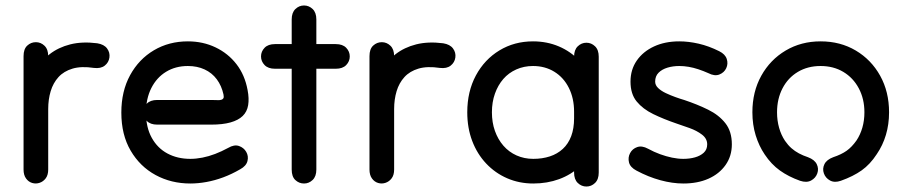

<svg xmlns="http://www.w3.org/2000/svg" viewBox="-20 -659 3305 701"><path d="M323 -411Q348 -408 362.5 -419.5Q377 -431 379.5 -449Q382 -467 371 -482Q360 -497 335 -501Q280 -508 236.5 -497Q193 -486 161 -461Q129 -436 108 -401Q87 -366 76.5 -325Q66 -284 66 -241Q66 -222 66 -185Q66 -148 66 -108Q66 -68 66 -40Q66 -20 75 -7.5Q84 5 97.5 9Q111 13 124.5 8.5Q138 4 147 -8Q156 -20 156 -40Q156 -60 156 -93.5Q156 -127 156 -164Q156 -201 156 -231Q156 -261 156 -274Q156 -307 156 -335.5Q156 -364 156 -392.5Q156 -421 156 -454Q156 -479 142.5 -492Q129 -505 111 -505Q93 -505 79.5 -492.5Q66 -480 66 -454Q66 -427 66 -395.5Q66 -364 66 -333Q66 -302 66 -274Q66 -255 66 -224Q66 -193 66 -158.5Q66 -124 66 -92.5Q66 -61 66 -40Q66 -20 75 -7.5Q84 5 97.5 9Q111 13 124.5 8.5Q138 4 147 -8Q156 -20 156 -40Q156 -60 156 -88Q156 -116 156 -147Q156 -178 156 -208Q156 -238 156 -261Q156 -296 165 -326Q174 -356 193.5 -377.5Q213 -399 245 -408.5Q277 -418 323 -411Z M554 -294Q529 -294 516 -280.5Q503 -267 503 -249Q503 -231 516 -217.5Q529 -204 554 -204Q575 -204 596.5 -204Q618 -204 641.5 -204Q665 -204 692 -204Q719 -204 751 -204Q793 -204 821.5 -212Q850 -220 866 -235.5Q882 -251 886 -275Q890 -299 884 -330Q874 -385 843.5 -424.5Q813 -464 767 -486Q721 -508 666 -508Q597 -508 542 -475.5Q487 -443 455 -384.5Q423 -326 423 -248Q423 -167 457 -109Q491 -51 548 -20Q605 11 675 11Q703 11 733.5 5.5Q764 0 795 -11.5Q826 -23 857 -41Q879 -53 883.5 -71Q888 -89 879 -104.5Q870 -120 852.5 -126Q835 -132 813 -119Q789 -106 765.5 -97Q742 -88 719 -83.5Q696 -79 675 -79Q628 -79 591.5 -98.5Q555 -118 534 -156Q513 -194 513 -248Q513 -299 532.5 -337.5Q552 -376 586.5 -397Q621 -418 666 -418Q700 -418 727 -405.5Q754 -393 771.5 -369.5Q789 -346 796 -314Q798 -304 795.5 -300Q793 -296 787.5 -294.5Q782 -293 772.5 -293.5Q763 -294 751 -294Q718 -294 683.5 -294Q649 -294 616 -294Q583 -294 554 -294Z M1045 -40Q1045 -14 1058.5 -1.5Q1072 11 1090 11Q1108 11 1121.5 -2Q1135 -15 1135 -40Q1135 -67 1135 -84.5Q1135 -102 1135 -120Q1135 -138 1135 -165Q1135 -215 1135 -254Q1135 -293 1135 -327Q1135 -361 1135 -393.5Q1135 -426 1135 -463Q1135 -486 1135 -502.5Q1135 -519 1135 -532Q1135 -545 1135 -558Q1135 -571 1135 -588Q1135 -613 1121.5 -626Q1108 -639 1090 -639Q1072 -639 1058.5 -626Q1045 -613 1045 -588Q1045 -573 1045 -551.5Q1045 -530 1045 -507Q1045 -484 1045 -463Q1045 -408 1045 -367Q1045 -326 1045 -292.5Q1045 -259 1045 -228.5Q1045 -198 1045 -165Q1045 -140 1045 -121Q1045 -102 1045 -83Q1045 -64 1045 -40ZM1206 -408Q1231 -408 1244 -421.5Q1257 -435 1257 -453Q1257 -471 1244 -484.5Q1231 -498 1206 -498Q1190 -498 1177.5 -498Q1165 -498 1149 -498Q1121 -498 1093.5 -498Q1066 -498 1038 -498Q1028 -498 1020.5 -498Q1013 -498 1005 -498Q997 -498 984 -498Q959 -498 946 -484.5Q933 -471 933 -453Q933 -435 946 -421.5Q959 -408 984 -408Q994 -408 1003.5 -408Q1013 -408 1021 -408Q1029 -408 1038 -408Q1068 -408 1093.5 -408Q1119 -408 1149 -408Q1163 -408 1177 -408Q1191 -408 1206 -408Z M1586 -411Q1611 -408 1625.5 -419.5Q1640 -431 1642.5 -449Q1645 -467 1634 -482Q1623 -497 1598 -501Q1543 -508 1499.5 -497Q1456 -486 1424 -461Q1392 -436 1371 -401Q1350 -366 1339.5 -325Q1329 -284 1329 -241Q1329 -222 1329 -185Q1329 -148 1329 -108Q1329 -68 1329 -40Q1329 -20 1338 -7.5Q1347 5 1360.5 9Q1374 13 1387.5 8.5Q1401 4 1410 -8Q1419 -20 1419 -40Q1419 -60 1419 -93.5Q1419 -127 1419 -164Q1419 -201 1419 -231Q1419 -261 1419 -274Q1419 -307 1419 -335.5Q1419 -364 1419 -392.5Q1419 -421 1419 -454Q1419 -479 1405.5 -492Q1392 -505 1374 -505Q1356 -505 1342.5 -492.5Q1329 -480 1329 -454Q1329 -427 1329 -395.5Q1329 -364 1329 -333Q1329 -302 1329 -274Q1329 -255 1329 -224Q1329 -193 1329 -158.5Q1329 -124 1329 -92.5Q1329 -61 1329 -40Q1329 -20 1338 -7.5Q1347 5 1360.5 9Q1374 13 1387.5 8.5Q1401 4 1410 -8Q1419 -20 1419 -40Q1419 -60 1419 -88Q1419 -116 1419 -147Q1419 -178 1419 -208Q1419 -238 1419 -261Q1419 -296 1428 -326Q1437 -356 1456.5 -377.5Q1476 -399 1508 -408.5Q1540 -418 1586 -411Z M2166 -452Q2166 -477 2152.5 -490Q2139 -503 2121 -503Q2103 -503 2089.5 -490Q2076 -477 2076 -452Q2076 -435 2076 -408.5Q2076 -382 2076 -351Q2076 -320 2076 -288Q2076 -256 2076 -227Q2076 -190 2065.5 -162Q2055 -134 2035 -115.5Q2015 -97 1987.5 -88Q1960 -79 1927 -79Q1894 -79 1866 -91.5Q1838 -104 1818 -127Q1798 -150 1787 -181Q1776 -212 1776 -249Q1776 -286 1787 -317Q1798 -348 1817.5 -370.5Q1837 -393 1865 -405.5Q1893 -418 1926 -418Q1970 -418 2004 -397Q2038 -376 2057 -338Q2076 -300 2076 -251Q2076 -236 2076 -211.5Q2076 -187 2076 -163.5Q2076 -140 2076 -129Q2076 -112 2076 -95.5Q2076 -79 2076 -62Q2076 -45 2076 -29Q2076 -4 2089.5 9Q2103 22 2121 22Q2139 22 2152.5 9Q2166 -4 2166 -29Q2166 -56 2166 -79Q2166 -102 2166 -129Q2166 -146 2166 -165.5Q2166 -185 2166 -206.5Q2166 -228 2166 -251Q2166 -308 2147.5 -355Q2129 -402 2096.5 -436.5Q2064 -471 2020.5 -489.5Q1977 -508 1926 -508Q1858 -508 1803.5 -475Q1749 -442 1717.5 -383.5Q1686 -325 1686 -249Q1686 -192 1704 -144.5Q1722 -97 1755 -62Q1788 -27 1832 -8Q1876 11 1927 11Q1978 11 2021.5 -5Q2065 -21 2097.5 -51.5Q2130 -82 2148 -126Q2166 -170 2166 -227Q2166 -270 2166 -301.5Q2166 -333 2166 -357.5Q2166 -382 2166 -404Q2166 -426 2166 -452Z M2566 -392Q2589 -380 2606.5 -387Q2624 -394 2631.5 -410Q2639 -426 2633.5 -443.5Q2628 -461 2606 -472Q2568 -491 2531 -499.5Q2494 -508 2460 -508Q2408 -508 2368 -489.5Q2328 -471 2305 -438Q2282 -405 2282 -361Q2282 -316 2304.5 -288.5Q2327 -261 2365 -242.5Q2403 -224 2450 -208Q2471 -201 2497.5 -191.5Q2524 -182 2543 -167.5Q2562 -153 2562 -132Q2562 -113 2549.5 -101.5Q2537 -90 2517.5 -84.5Q2498 -79 2475 -79Q2455 -79 2433.5 -83.5Q2412 -88 2390 -96Q2368 -104 2346 -116Q2324 -128 2306.5 -122Q2289 -116 2280.5 -100Q2272 -84 2276.5 -66Q2281 -48 2304 -36Q2347 -13 2391 -1Q2435 11 2475 11Q2527 11 2566.5 -6.5Q2606 -24 2629 -56.5Q2652 -89 2652 -132Q2652 -179 2628.5 -209Q2605 -239 2565.5 -258.5Q2526 -278 2478 -294Q2464 -298 2446 -304.5Q2428 -311 2411 -319Q2394 -327 2383 -337.5Q2372 -348 2372 -361Q2372 -381 2384.5 -393.5Q2397 -406 2417 -412Q2437 -418 2460 -418Q2477 -418 2494.5 -415Q2512 -412 2530 -406Q2548 -400 2566 -392Z M2901 1Q2925 9 2941.5 0Q2958 -9 2964 -26Q2970 -43 2962 -59.5Q2954 -76 2930 -85Q2912 -91 2897 -99Q2882 -107 2869.5 -118Q2857 -129 2846 -145Q2832 -166 2824.5 -192.5Q2817 -219 2817 -249Q2817 -298 2837 -336.5Q2857 -375 2893 -396.5Q2929 -418 2976 -418Q3023 -418 3059 -396.5Q3095 -375 3115.5 -336.5Q3136 -298 3136 -249Q3136 -219 3128.5 -193Q3121 -167 3107 -146Q3090 -122 3071 -108.5Q3052 -95 3022 -85Q2998 -76 2990 -59.5Q2982 -43 2988 -26Q2994 -9 3010.5 0Q3027 9 3050 1Q3095 -15 3126 -37Q3157 -59 3181 -96Q3203 -128 3214.5 -166.5Q3226 -205 3226 -249Q3226 -324 3193.5 -382.5Q3161 -441 3104.5 -474.5Q3048 -508 2976 -508Q2905 -508 2848.5 -474.5Q2792 -441 2759.5 -382.5Q2727 -324 2727 -249Q2727 -204 2739 -165Q2751 -126 2772 -95Q2796 -59 2827.5 -36.5Q2859 -14 2901 1Z"/></svg>

Font: Tilt Neon
Style: Regular
Weight: 400
Designer: Andy Clymer
Foundry: Andy Clymer
Version: Version 1.000